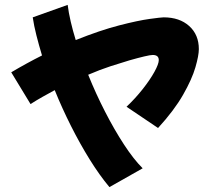

<svg xmlns="http://www.w3.org/2000/svg" viewBox="-20 -683 860 786"><path d="M428 83Q387 34 347 -30.5Q307 -95 270.5 -167.5Q234 -240 204 -314Q180 -301 155 -287Q130 -273 105 -257L26 -387Q58 -406 90 -423.5Q122 -441 152 -456Q139 -499 129 -538.5Q119 -578 114 -612L257 -663Q261 -631 269.5 -594.5Q278 -558 290 -519Q390 -559 467.5 -579Q545 -599 592.5 -605.5Q640 -612 650 -612Q715 -612 754.5 -576.5Q794 -541 794 -482Q794 -456 780 -407.5Q766 -359 729.5 -295Q693 -231 627 -159L498 -246Q534 -280 564 -318Q594 -356 612 -388.5Q630 -421 630 -437Q630 -458 605 -458Q596 -458 570.5 -452Q545 -446 510 -436Q476 -426 433 -412Q390 -398 341 -377Q372 -300 410 -226Q448 -152 487.5 -91.5Q527 -31 564 6Z"/></svg>

Font: Mochiy Pop P One
Style: Regular
Weight: 400
Designer: FONTDASU
Foundry: FONTDASU / Google Inc. / Adobe
Version: Version 2.000